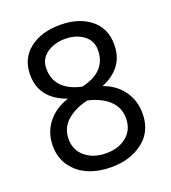

<svg xmlns="http://www.w3.org/2000/svg" viewBox="-138 -847 852 959"><g transform="rotate(-20 288.5 -367.0)"><path d="M290 11.2Q223.6 11.2 170.2 -11Q116.7 -33.2 83.5 -79.1Q50.3 -125 50.3 -188Q50.3 -257.8 90.3 -309.6Q130.4 -361.3 202.1 -384.8Q65.4 -433.1 65.4 -560.5Q65.4 -647 127.9 -695.8Q190.4 -744.6 290 -744.6Q389.2 -744.6 450.7 -695.8Q512.2 -647 512.2 -560.5Q512.2 -496.1 479 -452.1Q445.8 -408.2 386.2 -384.8Q452.1 -361.3 489.7 -309.6Q527.3 -257.8 527.3 -188Q527.3 -94.2 459.7 -41.5Q392.1 11.2 290 11.2ZM290 -343.3Q220.2 -327.1 178.2 -289.3Q136.2 -251.5 136.2 -193.8Q136.2 -133.8 179.7 -98.4Q223.1 -63 290 -63Q356.9 -63 399.2 -98.4Q441.4 -133.8 441.4 -193.8Q441.4 -252 400.4 -289.8Q359.4 -327.6 290 -343.3ZM290 -670.4Q232.4 -670.4 192.1 -641.6Q151.9 -612.8 151.9 -562.5Q151.9 -447.3 290 -416.5Q426.3 -447.3 426.3 -562.5Q426.3 -612.8 386.7 -641.6Q347.2 -670.4 290 -670.4Z"/></g></svg>

Font: Oxygen
Style: Regular
Weight: 400
Designer: Vernon Adams
Foundry: Vernon Adams
Version: Version Release 0.2.3 webfont; ttfautohint (v0.93.3-1d66) -l